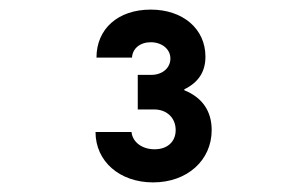

<svg xmlns="http://www.w3.org/2000/svg" viewBox="-20 -904 640 400"><path d="M255 -784C256 -803 272 -816 294 -816C317 -816 335 -802 335 -782C335 -763 319 -748 295 -748H267V-676H301C328 -676 346 -658 346 -633C346 -609 329 -593 302 -593C276 -593 256 -608 254 -629H179C179 -568 229 -524 299 -524C370 -524 421 -570 421 -633C421 -673 401 -701 364 -716V-718C393 -732 408 -754 408 -786C408 -844 361 -884 294 -884C226 -884 181 -844 181 -784Z"/></svg>

Font: CommitMono
Style: 700Regular
Weight: 700
Monospace: yes
Designer: Eigil Nikolajsen
Foundry: Eigil Nikolajsen
Version: Version 1.143